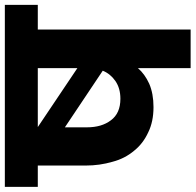

<svg xmlns="http://www.w3.org/2000/svg" viewBox="-44 -752 780 765"><g transform="rotate(-90 345.5 -370.0)"><path d="M334 -279.8Q376 -279.8 404.8 -299.8Q433.1 -319.3 445.8 -350.1L220.2 -501V-413.1Q220.2 -354.5 248 -317.9Q275.9 -279.8 334 -279.8ZM-17.1 -608.9V-740.2H708V-608.9H609.9V0H456.1V-210Q432.6 -182.6 394 -165Q354.5 -147.9 300.8 -147.9Q242.7 -147.9 200.2 -168.9Q155.3 -189.5 127 -225.1Q95.7 -262.2 83 -311Q67.9 -362.3 67.9 -418V-608.9ZM221.2 -608.9 456.1 -451.2V-608.9Z"/></g></svg>

Font: PoppinsZ
Style: Bold
Weight: 700
Designer: Ninad Kale (Devanagari), Jonny Pinhorn (Latin)
Foundry: Indian Type Foundry
Version: Version 3.002;FEAKit 1.0